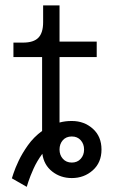

<svg xmlns="http://www.w3.org/2000/svg" viewBox="-20 -665 431 726"><path d="M24.9 9.3Q24.9 9.3 31 -9.5Q37.1 -28.3 50.5 -56.9Q64 -85.4 85.7 -116Q107.4 -146.5 139.2 -169.9V-449.2H30.8V-503.9H66.9Q107.4 -503.9 125.2 -522.5Q143.1 -541 143.1 -581.1V-644.5H205.1V-507.8H345.7V-449.2H205.1V-201.7Q226.6 -207.5 249.5 -207.5Q250.5 -207.5 251.5 -207.5Q251.5 -207.5 251.5 -207.5H252Q298.3 -207.5 331.1 -178.2Q363.8 -148.9 363.8 -99.6Q363.8 -50.3 330.8 -21Q297.9 8.3 251.5 8.3Q209 8.3 177.5 -16.4Q146 -41 140.1 -83.5Q119.6 -55.7 106.7 -26.9Q93.8 2 87.4 21.7Q81.1 41.5 81.1 41.5ZM251.5 -50.3Q272.5 -50.3 285.2 -64.5Q297.9 -78.6 297.9 -99.6Q297.9 -120.6 285.2 -134.8Q272.5 -148.9 252 -148.9H251Q230 -148.9 217.5 -134.8Q205.1 -120.6 205.1 -99.6Q205.1 -78.6 217.8 -64.5Q230.5 -50.3 251.5 -50.3Z"/></svg>

Font: Giphurs Light
Style: Regular
Weight: 300
Version: Version 0.920; ttfautohint (v1.8.4.7-5d5b)